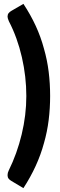

<svg xmlns="http://www.w3.org/2000/svg" viewBox="-20 -809 308 992"><path d="M101 163 39 126Q30 121 24.5 114Q19 107 19 96Q19 84 25 72Q68 -15 92 -114.5Q116 -214 116 -313Q116 -413 93 -513.5Q70 -614 26 -699Q19 -715 19 -723Q19 -734 24.5 -741Q30 -748 39 -753L101 -789Q138 -733 164.5 -675.5Q191 -618 207 -558Q224 -499 231.5 -438Q239 -377 239 -313Q239 -250 231.5 -189Q224 -128 207 -69Q191 -10 164.5 48Q138 106 101 163Z"/></svg>

Font: Aleo ExtraBold
Style: Regular
Weight: 800
Designer: Alessio Laiso
Foundry: Alessio Laiso
Version: Version 2.001;gftools[0.9.29]